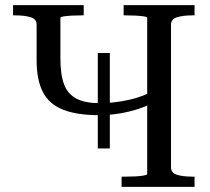

<svg xmlns="http://www.w3.org/2000/svg" viewBox="-20 -730 821 750"><path d="M455 0V-40H472Q491 -40 510 -41Q529 -42 542 -44.5Q555 -47 555 -50V-660Q555 -664 542 -666Q529 -668 510 -669Q491 -670 472 -670H463V-710H740V-670H731Q697 -670 672.5 -663Q648 -656 648 -634V-76Q648 -54 672 -47Q696 -40 731 -40H740V0ZM369 -280Q281 -280 226.5 -301.5Q172 -323 147.5 -370.5Q123 -418 123 -495V-634Q123 -656 99 -663Q75 -670 40 -670H31V-710H307V-670H298Q280 -670 261 -669Q242 -668 229 -666Q216 -664 216 -660V-500Q216 -438 230.5 -400Q245 -362 279 -344.5Q313 -327 369 -327Q426 -327 486 -340.5Q546 -354 599 -387V-340Q546 -309 485.5 -294.5Q425 -280 369 -280ZM362 -150V-523H409V-150Z"/></svg>

Font: Roboto Serif 72pt
Style: Regular
Weight: 400
Designer: Greg Gazdowicz
Foundry: Commercial Type
Version: Version 1.008